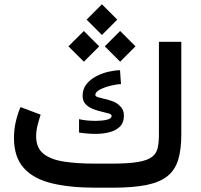

<svg xmlns="http://www.w3.org/2000/svg" viewBox="-20 -872 934 892"><path d="M422.9 -111.8H498Q576.2 -111.8 620.8 -119.4Q665.5 -127 686.3 -143.1Q707 -159.2 712.6 -184.8Q718.3 -210.4 718.3 -246.1V-677.7H822.3V-247.6Q822.3 -177.7 807.9 -130.1Q793.5 -82.5 758.3 -54Q723.1 -25.4 661.1 -12.7Q599.1 0 503.4 0H422.9Q305.2 0 220.5 -20.5Q135.7 -41 90.3 -91.6Q44.9 -142.1 44.9 -231.4Q44.9 -269.5 53.2 -305.9Q61.5 -342.3 75.2 -374.5L168.9 -339.4Q161.1 -316.9 154.5 -290Q147.9 -263.2 147.9 -238.8Q147.9 -185.5 181.4 -158.2Q214.8 -130.9 276.6 -121.3Q338.4 -111.8 422.9 -111.8ZM347.2 -318.4Q379.9 -310.5 425.3 -310.5Q454.1 -310.5 476.3 -315.7Q498.5 -320.8 498.5 -333.5Q498.5 -340.8 484.9 -345Q471.2 -349.1 451.2 -353.5Q431.2 -357.9 411.1 -366Q391.1 -374 377.4 -388.4Q363.8 -402.8 363.8 -427.2Q363.8 -458 381.3 -480.5Q398.9 -502.9 426.3 -517.3Q453.6 -531.7 483.4 -538.6Q513.2 -545.4 537.6 -545.9L542 -481Q522.9 -481 494.9 -474.1Q466.8 -467.3 444.8 -456.1Q422.9 -444.8 422.9 -431.2Q422.9 -424.3 435.3 -420.4Q447.8 -416.5 466.3 -412.4Q484.9 -408.2 504.2 -401.1Q523.4 -394 536.6 -380.4Q555.7 -363.3 555.7 -335.4Q555.7 -302.2 536.9 -283.7Q518.1 -265.1 488 -257.6Q458 -250 423.3 -250Q404.3 -250 384.8 -251.7Q365.2 -253.4 347.2 -256.3ZM453.6 -852.1 524.9 -780.8 453.6 -709.5 382.3 -780.8ZM538.1 -728 609.4 -656.7 538.1 -585.4 466.8 -656.7ZM369.6 -728 440.9 -656.7 369.6 -585.4 297.9 -656.7Z"/></svg>

Font: Vazirmatn UI FD Medium
Style: Regular
Weight: 500
Designer: Saber Rastikerdar
Foundry: Saber Rastikerdar
Version: Version 33.003